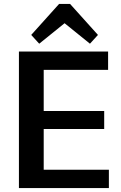

<svg xmlns="http://www.w3.org/2000/svg" viewBox="-20 -964 621 984"><path d="M204 -94H538V0H77V-700H534V-606H204V-395H514V-303H204ZM140 -785 283 -944H339L482 -785L441 -740L311 -845L181 -740Z"/></svg>

Font: Pathway Extreme 8pt Thin 12pt SemiBold
Style: Regular
Weight: 600
Version: Version 1.001;gftools[0.9.26]